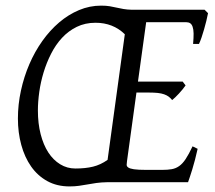

<svg xmlns="http://www.w3.org/2000/svg" viewBox="-20 -650 767 685"><path d="M249 -48.8Q284.7 -48.8 311.8 -55.4Q338.9 -62 363.8 -79.6L425.3 -527.8Q383.3 -568.8 320.8 -568.8Q283.7 -568.8 253.9 -554.2Q224.1 -539.6 201.4 -515.1Q178.7 -490.7 162.4 -458.5Q146 -426.3 135.5 -391.6Q125 -356.9 120.1 -321.8Q115.2 -286.6 115.2 -255.9Q115.2 -209.5 125 -171.4Q134.8 -133.3 152.3 -106.2Q169.9 -79.1 194.6 -64Q219.2 -48.8 249 -48.8ZM685.1 -119.1Q675.8 -77.1 666 -45.7Q656.2 -14.2 650.9 0H363.8Q340.3 0.5 323.5 2.9Q306.6 5.4 291.7 8.1Q276.9 10.7 262 12.9Q247.1 15.1 228 15.1Q183.1 15.1 148.7 -3.9Q114.3 -22.9 91.1 -55.9Q67.9 -88.9 55.9 -133.1Q43.9 -177.2 43.9 -227.1Q43.9 -277.3 54.7 -326.7Q65.4 -376 84.7 -420.9Q104 -465.8 131.1 -503.9Q158.2 -542 191.2 -570.1Q224.1 -598.1 262 -614Q299.8 -629.9 340.8 -629.9Q358.9 -629.9 371.6 -627.7Q384.3 -625.5 396 -622.8Q407.7 -620.1 420.4 -617.9Q433.1 -615.7 450.2 -615.2H710L722.2 -603Q719.7 -590.3 716.1 -575.2Q712.4 -560.1 708 -544.9Q703.6 -529.8 699 -516.1Q694.3 -502.4 689.9 -493.2H668.9Q670.9 -515.6 670.7 -530.5Q670.4 -545.4 667.2 -554.4Q664.1 -563.5 658.4 -567.1Q652.8 -570.8 644 -570.8H501.5L472.2 -358.9H631.8L642.1 -345.2Q637.2 -338.4 631.1 -330.8Q625 -323.2 618.4 -316.2Q611.8 -309.1 605.5 -303Q599.1 -296.9 594.2 -293Q588.4 -300.3 581.8 -305.2Q575.2 -310.1 565.7 -313.5Q556.2 -316.9 543 -318.4Q529.8 -319.8 511.2 -319.8H466.8L433.1 -75.2Q432.1 -67.9 431.9 -62.3Q431.6 -56.6 437.5 -52.5Q443.4 -48.3 458 -46.1Q472.7 -43.9 502 -43.9H558.1Q578.1 -43.9 592.5 -46.4Q606.9 -48.8 619.1 -57.4Q631.3 -65.9 642.3 -82.5Q653.3 -99.1 667 -127.9Z"/></svg>

Font: Gentium Plus Viet
Style: Italic
Weight: 400
Italic angle: -8°
Designer: J. Victor Gaultney, Annie Olsen, Iska Routamaa, Becca Hirsbrunner
Foundry: SIL International
Version: Version 5.000